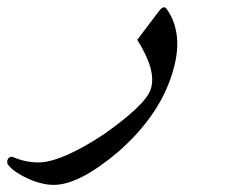

<svg xmlns="http://www.w3.org/2000/svg" viewBox="-226 -359 626 530"><path d="M248.5 -153.3Q229.5 -93.3 191.4 -39.6Q153.3 14.2 98.6 61.5Q45.9 106 1.7 128.7Q-42.5 151.4 -78.1 151.4Q-94.2 151.4 -112.8 146.7Q-131.3 142.1 -148.9 134Q-166.5 126 -181.4 116Q-196.3 106 -204.6 94.7Q-205.6 92.3 -206.1 89.6Q-206.5 86.9 -205.6 83.5Q-202.6 73.7 -193.4 73.7Q-189.9 73.7 -188.5 75.2H-189Q-153.8 89.4 -120.1 89.4Q-88.4 89.4 -41.3 68.8Q5.9 48.3 62.5 10.3Q116.7 -27.8 149.9 -59.3Q183.1 -90.8 190.4 -113.8Q206.5 -164.6 152.8 -249L213.4 -329.1Q221.2 -338.9 226.6 -338.9Q230 -338.9 232.9 -335.9Q257.8 -302.2 262.5 -256.6Q267.1 -210.9 248.5 -153.3Z"/></svg>

Font: XB Zar
Style: Italic
Weight: 400
Italic angle: -12°
Designer: Behnam
Foundry: Irmug
Version: Version 8.005 2009